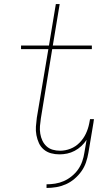

<svg xmlns="http://www.w3.org/2000/svg" viewBox="-20 -755 540 949"><path d="M210 174V156Q231 156 253 152.5Q275 149 295.5 140Q316 131 334.5 116Q353 101 366 82.5Q379 64 386.5 42.5Q394 21 397 0L408 -64Q397 -47 382 -33Q367 -19 349 -9.5Q331 0 312 4Q293 8 274 8Q252 8 232 2.5Q212 -3 196.5 -16Q181 -29 172.5 -47.5Q164 -66 160 -87Q156 -108 157.5 -129.5Q159 -151 162 -173L219 -512H84V-530H222L256 -735H275L241 -530H434V-512H238L182 -170Q179 -151 177.5 -132Q176 -113 179 -94.5Q182 -76 189.5 -60Q197 -44 210 -32Q223 -20 240.5 -15Q258 -10 277 -10Q303 -10 328.5 -20Q354 -30 373.5 -50Q393 -70 404.5 -94.5Q416 -119 421 -145L425 -166H444Q444 -164 444 -162Q444 -160 443 -157Q443 -155 442.5 -153Q442 -151 442 -149L417 0Q413 24 405 47.5Q397 71 382.5 91.5Q368 112 348 129Q328 146 305 156Q282 166 258 170Q234 174 210 174Z"/></svg>

Font: Iosevka Slab Thin Oblique
Style: Regular
Weight: 100
Italic angle: -9°
Monospace: yes
Designer: Belleve Invis
Foundry: Belleve Invis
Version: Version 11.1.0; ttfautohint (v1.8.3)